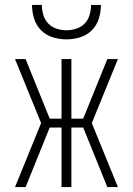

<svg xmlns="http://www.w3.org/2000/svg" viewBox="-20 -760 540 780"><path d="M41 0 147 -260 41 -520H84L182 -278H230V-520H270V-278H318L416 -520H459L353 -260L459 0H416L318 -242H270V0H230V-242H182L84 0ZM250 -600Q222 -600 194.5 -608.5Q167 -617 147 -637Q127 -657 118.5 -684.5Q110 -712 110 -740H150Q150 -720 156 -699.5Q162 -679 176 -664.5Q190 -650 210 -643.5Q230 -637 250 -637Q270 -637 290 -643.5Q310 -650 324 -664.5Q338 -679 344 -699.5Q350 -720 350 -740H390Q390 -712 381.5 -684.5Q373 -657 353 -637Q333 -617 305.5 -608.5Q278 -600 250 -600Z"/></svg>

Font: Iosevka Curly Extralight
Style: Regular
Weight: 200
Monospace: yes
Designer: Belleve Invis
Foundry: Belleve Invis
Version: Version 22.1.2; ttfautohint (v1.8.4)